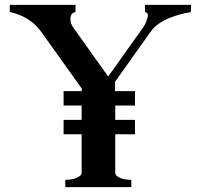

<svg xmlns="http://www.w3.org/2000/svg" viewBox="-20 -785 826 788"><path d="M534 -352H453V-293H534V-234H453V-77Q453 -69 459 -63.5Q465 -58 475 -54Q485 -50 496.5 -48.5Q508 -47 519 -47V-17H248V-47Q258 -47 270 -48.5Q282 -50 292 -54Q302 -58 308.5 -63.5Q315 -69 315 -77V-234H241V-293H315V-352H241V-411H315L316 -421Q274 -480 232 -538.5Q190 -597 148 -656Q125 -688 91.5 -708Q58 -728 20 -736V-765H290V-735Q281 -735 275 -727.5Q269 -720 269 -707Q269 -689 280 -673L424 -471Q459 -521 496 -572Q533 -623 568 -673Q576 -685 581 -698.5Q586 -712 587 -721Q587 -735 575 -735V-765H764L763 -735Q741 -732 717.5 -725.5Q694 -719 671.5 -709.5Q649 -700 630 -686.5Q611 -673 599 -656L452 -449V-411H534Z"/></svg>

Font: CatShop
Style: Regular
Weight: 400
Designer: Peter Wiegel
Foundry: Peter Wiegel
Version: Version 1.000 2009 initial release